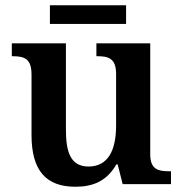

<svg xmlns="http://www.w3.org/2000/svg" viewBox="-20 -701 695 731"><path d="M170 -610H460V-681H170ZM267 10C334 10 386 -11 423 -75H428L447 0H631V-49H624C584 -49 552 -55 552 -113V-536H347V-487H350C391 -487 422 -480 422 -420V-223C422 -128 391 -67 317 -67C250 -67 231 -120 231 -206V-536H25V-487H28C75 -487 100 -476 100 -417V-187C100 -52 155 10 267 10Z"/></svg>

Font: Noto Serif Gurmukhi SemiBold
Style: Regular
Weight: 600
Designer: Vaibhav Singh and the Monotype Design Team
Foundry: Monotype Imaging Inc.
Version: Version 2.004